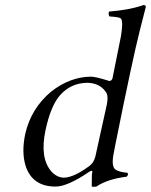

<svg xmlns="http://www.w3.org/2000/svg" viewBox="-20 -718 589 749"><path d="M352.1 -107.9Q397 -309.1 396.5 -309.1Q403.3 -341.3 395 -356Q393.6 -358.9 391.6 -360.8Q368.2 -394.5 318.8 -395Q256.3 -393.6 214.8 -347.2Q178.2 -306.2 157.7 -210.9Q134.3 -101.6 180.7 -48.8Q202.1 -25.4 229.5 -24.9Q268.6 -25.9 329.1 -70.8Q345.7 -83.5 351.1 -105Q352.1 -106.9 352.1 -107.9ZM328.1 -47.9Q243.7 9.8 196.8 9.8Q104.5 9.8 79.1 -73.7Q64 -125 78.1 -193.8Q100.6 -294.9 179.7 -360.8Q253.9 -418.5 335 -418.9Q353 -418.9 404.3 -402.8Q406.2 -402.3 407.2 -401.9Q416 -403.8 418.5 -411.1Q418.5 -412.1 451.7 -576.2Q461.9 -636.7 450.7 -646.5Q442.9 -651.9 407.2 -653.8Q401.4 -663.1 405.3 -672.9Q484.4 -679.2 535.2 -696.8Q537.1 -697.8 538.6 -698.2Q548.8 -698.2 548.8 -692.4Q548.8 -690.4 548.3 -689Q548.3 -689 525.9 -601.1Q525.4 -599.6 525.4 -599.1Q497.1 -487.8 429.7 -152.3Q424.3 -124.5 422.4 -113.8Q414.6 -69.3 429.7 -57.1Q443.4 -46.9 477.5 -43.9Q481.9 -35.6 474.1 -28.8Q399.4 -19.5 356 9.8Q343.8 11.7 337.9 9.8Q337.9 9.8 338.4 -35.6Q339.4 -42.5 340.1 -47.1Q340.8 -51.8 336.9 -51.8Q332.5 -50.8 328.1 -47.9Z"/></svg>

Font: Linux Libertine Display Slanted O
Style: Slanted
Weight: 400
Designer: Philipp H. Poll
Foundry: Philipp H. Poll
Version: Version 5.0.9